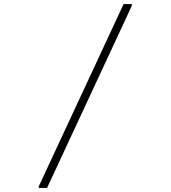

<svg xmlns="http://www.w3.org/2000/svg" viewBox="-20 -820 836 940"><path d="M585 -800 170 92V100H210.5L625.5 -792V-800Z"/></svg>

Font: Melete UltraLight
Style: Regular
Weight: 200
Width: 6
Designer: Sora Sagano
Foundry: DOT COLON
Version: Version 0.200;FEAKit 1.0